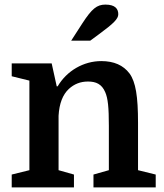

<svg xmlns="http://www.w3.org/2000/svg" viewBox="-20 -816 714 836"><path d="M373 -639 411 -667C475 -714 495 -734 495 -754C495 -777 482 -796 439 -796C402 -796 380 -778 339 -715L290 -639ZM31 -56V0H302V-56L235 -75V-312C238 -365 253 -404 280 -429C303 -450 330 -461 363 -461C398 -461 423 -450 438 -415C450 -388 454 -348 454 -268V-75L387 -56V0H658V-56L581 -75V-281C581 -396 571 -459 544 -496C517 -532 476 -550 421 -550C344 -550 271 -508 231 -440H227L205 -540H31V-484L108 -465V-75Z"/></svg>

Font: Domine
Style: Bold
Weight: 700
Designer: Pablo Impallari, Rodrigo Fuenzalida, Brenda Gallo
Foundry: Pablo Impallari, Rodrigo Fuenzalida, Brenda Gallo
Version: Version 2.000